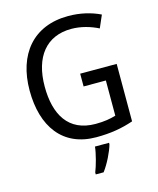

<svg xmlns="http://www.w3.org/2000/svg" viewBox="-136 -818 932 1133"><g transform="rotate(-15 330.5 -251.5)"><path d="M371 -377V-299H507V-84C474 -74 436 -67 383 -67C216 -67 149 -188 149 -357C149 -539 236 -646 388 -646C447 -646 504 -629 552 -605L585 -681C529 -708 463 -724 390 -724C175 -724 57 -577 57 -358C57 -137 162 10 367 10C454 10 524 -2 594 -26V-377ZM430 70V61H344C340 103 320 175 306 209V221H354C386 179 419 111 430 70Z"/></g></svg>

Font: Noto Sans Sinhala UI SemiCondensed
Style: Regular
Weight: 400
Width: 4
Designer: Jelle Bosma - Monotype Design Team
Foundry: Monotype Imaging Inc.
Version: Version 2.006